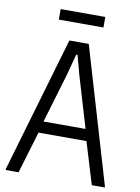

<svg xmlns="http://www.w3.org/2000/svg" viewBox="-97 -961 745 1025"><g transform="rotate(10 275.5 -448.5)"><path d="M7 -6 222 -740H327L544 -6V0H474L405 -227H145L77 0H7ZM389 -290 308 -562 278 -672H271L242 -562L161 -290ZM147 -897H389V-840H147Z"/></g></svg>

Font: Encode Sans Compressed
Style: Regular
Weight: 400
Designer: Pablo Impallari, Andres Torresi
Foundry: Pablo Impallari, Andres Torresi
Version: Version 1.000; ttfautohint (v1.00) -l 8 -r 50 -G 200 -x 14 -